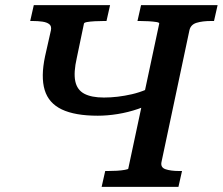

<svg xmlns="http://www.w3.org/2000/svg" viewBox="-20 -730 870 750"><path d="M156 -510 179 -612Q182 -628 172.5 -635.5Q163 -643 145.5 -645.5Q128 -648 107 -648H98L112 -710H410L396 -648H386Q368 -648 350 -647Q332 -646 320.5 -644Q309 -642 308 -638L280 -504Q267 -447 274 -413Q281 -379 309 -364Q337 -349 386 -349Q439 -349 495.5 -362Q552 -375 607 -409L593 -338Q559 -318 519.5 -304.5Q480 -291 439.5 -284.5Q399 -278 362 -278Q273 -278 221.5 -302.5Q170 -327 154.5 -378.5Q139 -430 156 -510ZM377 0 391 -62H401Q418 -62 436 -63Q454 -64 467.5 -66.5Q481 -69 481 -71L602 -638Q603 -642 590.5 -644Q578 -646 560.5 -647Q543 -648 526 -648H517L531 -710H830L816 -648H805Q771 -648 748 -641Q725 -634 720 -612L611 -98Q606 -76 626.5 -69Q647 -62 680 -62H691L677 0Z"/></svg>

Font: Roboto Serif Medium
Style: Italic
Weight: 500
Italic angle: -10°
Designer: Greg Gazdowicz
Foundry: Commercial Type
Version: Version 1.008